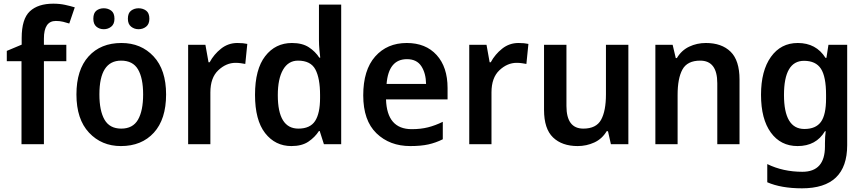

<svg xmlns="http://www.w3.org/2000/svg" viewBox="-20 -785 4705 1045"><path d="M341 -452V-541H219V-575Q219 -671 284 -671Q305 -671 323.5 -666.5Q342 -662 357 -657L387 -745Q364 -752 334.5 -758.5Q305 -765 270 -765Q187 -765 142.5 -723.5Q98 -682 98 -578V-542L17 -508V-452H97V0H219V-452Z M884 -271Q884 -405 816 -478Q748 -551 641 -551Q528 -551 462 -478Q396 -405 396 -271Q396 -136 464.5 -63Q533 10 638 10Q751 10 817.5 -63Q884 -136 884 -271ZM521 -271Q521 -455 639 -455Q703 -455 731 -407.5Q759 -360 759 -271Q759 -182 731 -133.5Q703 -85 640 -85Q577 -85 549 -133.5Q521 -182 521 -271ZM676 -683Q676 -654 693.5 -640Q711 -626 734 -626Q758 -626 775.5 -640Q793 -654 793 -683Q793 -714 775.5 -727Q758 -740 734 -740Q711 -740 693.5 -727Q676 -714 676 -683ZM488 -683Q488 -654 504.5 -640Q521 -626 545 -626Q568 -626 585.5 -640Q603 -654 603 -683Q603 -714 585.5 -727Q568 -740 545 -740Q521 -740 504.5 -727Q488 -714 488 -683Z M1272 -551Q1222 -551 1183 -520Q1144 -489 1121 -446H1115L1098 -541H1004V0H1125V-282Q1125 -362 1168 -402.5Q1211 -443 1262 -443Q1277 -443 1290.5 -441Q1304 -439 1315 -437L1326 -546Q1304 -551 1272 -551Z M1604 -85Q1492 -85 1492 -267Q1492 -356 1520.5 -405.5Q1549 -455 1602 -455Q1671 -455 1696.5 -407Q1722 -359 1722 -268V-252Q1722 -168 1695 -126.5Q1668 -85 1604 -85ZM1566 10Q1623 10 1658.5 -14Q1694 -38 1716 -72H1720L1743 0H1837V-760H1716V-565Q1716 -542 1718.5 -513.5Q1721 -485 1723 -471H1718Q1696 -505 1660.5 -528Q1625 -551 1569 -551Q1479 -551 1423.5 -479.5Q1368 -408 1368 -269Q1368 -131 1423 -60.5Q1478 10 1566 10Z M2194 -551Q2087 -551 2022 -477.5Q1957 -404 1957 -266Q1957 -129 2029 -59.5Q2101 10 2213 10Q2271 10 2311.5 1Q2352 -8 2390 -27V-122Q2349 -102 2309.5 -92Q2270 -82 2221 -82Q2086 -82 2081 -244H2416V-306Q2416 -420 2356.5 -485.5Q2297 -551 2194 -551ZM2195 -463Q2248 -463 2273 -425Q2298 -387 2299 -328H2084Q2095 -463 2195 -463Z M2802 -551Q2752 -551 2713 -520Q2674 -489 2651 -446H2645L2628 -541H2534V0H2655V-282Q2655 -362 2698 -402.5Q2741 -443 2792 -443Q2807 -443 2820.5 -441Q2834 -439 2845 -437L2856 -546Q2834 -551 2802 -551Z M3400 -541H3278V-272Q3278 -181 3251.5 -133Q3225 -85 3155 -85Q3063 -85 3063 -208V-541H2941V-187Q2941 -84 2990 -37Q3039 10 3124 10Q3172 10 3214.5 -9.5Q3257 -29 3282 -71H3289L3305 0H3400Z M3822 -551Q3773 -551 3731 -531Q3689 -511 3664 -469H3658L3641 -541H3547V0H3668V-268Q3668 -359 3694.5 -407Q3721 -455 3791 -455Q3884 -455 3884 -332V0H4005V-352Q4005 -456 3956.5 -503.5Q3908 -551 3822 -551Z M4356 -454Q4420 -454 4448 -411Q4476 -368 4476 -269V-249Q4476 -160 4448 -121.5Q4420 -83 4358 -83Q4247 -83 4247 -268Q4247 -454 4356 -454ZM4322 -551Q4230 -551 4176 -475.5Q4122 -400 4122 -269Q4122 -137 4175.5 -63.5Q4229 10 4321 10Q4422 10 4470 -71H4474Q4470 -41 4470 -5V12Q4470 150 4347 150Q4242 150 4156 108V207Q4232 240 4345 240Q4591 240 4591 5V-541H4489L4478 -470H4473Q4422 -551 4322 -551Z"/></svg>

Font: Noto Sans Display Medium
Style: Regular
Weight: 500
Designer: Monotype Design Team
Foundry: Monotype Imaging Inc.
Version: Version 1.900